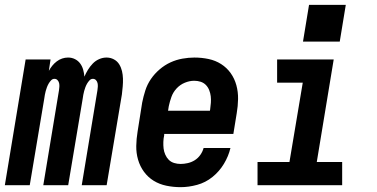

<svg xmlns="http://www.w3.org/2000/svg" viewBox="-37 -766 1557 794"><path d="M-17 0 69 -520H172L165 -473Q171 -484 179 -494Q187 -504 197.5 -512Q208 -520 220 -524Q232 -528 244 -528H245Q260 -528 273 -521.5Q286 -515 294.5 -503.5Q303 -492 307 -477.5Q311 -463 312 -449Q318 -463 326.5 -477Q335 -491 346.5 -503Q358 -515 373 -521.5Q388 -528 403 -528H404Q420 -528 434 -520.5Q448 -513 456 -500Q464 -487 467.5 -472Q471 -457 471.5 -441Q472 -425 470.5 -408.5Q469 -392 467 -375L404 0H301L366 -393Q367 -400 367.5 -407.5Q368 -415 366.5 -422Q365 -429 360 -434.5Q355 -440 347 -440Q339 -440 333 -433.5Q327 -427 323 -420Q319 -413 316 -405Q313 -397 311 -389.5Q309 -382 307.5 -374Q306 -366 305 -358L245 0H142L207 -393Q208 -400 208.5 -407.5Q209 -415 207.5 -422Q206 -429 201 -434.5Q196 -440 188 -440Q180 -440 174 -433.5Q168 -427 164 -420Q160 -413 157 -405Q154 -397 152 -389.5Q150 -382 148.5 -374Q147 -366 146 -358L86 0Z M710 8Q680 8 651 2Q622 -4 598.5 -18.5Q575 -33 558.5 -55.5Q542 -78 534 -105.5Q526 -133 526.5 -162.5Q527 -192 532 -222L551 -342Q556 -367 564 -392Q572 -417 587 -439Q602 -461 623 -479Q644 -497 668 -508Q692 -519 717.5 -523.5Q743 -528 767 -528Q797 -528 825.5 -522Q854 -516 877.5 -501Q901 -486 917 -463.5Q933 -441 940.5 -413.5Q948 -386 947.5 -356.5Q947 -327 942 -298L928 -212H642V-207Q639 -193 638.5 -179Q638 -165 639.5 -152Q641 -139 646.5 -126.5Q652 -114 661 -105Q670 -96 683 -92Q696 -88 710 -88Q724 -88 739.5 -91.5Q755 -95 768.5 -103.5Q782 -112 791.5 -125.5Q801 -139 805 -154H916Q908 -120 889 -88.5Q870 -57 841.5 -34Q813 -11 778 -1.5Q743 8 710 8ZM658 -308H831L832 -313Q834 -327 835 -341Q836 -355 834.5 -368Q833 -381 828 -393.5Q823 -406 814 -415Q805 -424 792.5 -428Q780 -432 766 -432Q747 -432 727.5 -424Q708 -416 693.5 -400.5Q679 -385 672 -365.5Q665 -346 661 -327Z M1028 0V-96H1160L1215 -424H1109V-520H1343L1273 -96H1378V0ZM1368 -594H1216L1241 -746H1393Z"/></svg>

Font: Iosevka SS04 Oblique
Style: Bold
Weight: 700
Italic angle: -9°
Monospace: yes
Designer: Belleve Invis
Foundry: Belleve Invis
Version: Version 19.0.0; ttfautohint (v1.8.4)